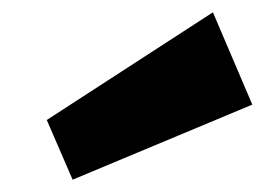

<svg xmlns="http://www.w3.org/2000/svg" viewBox="-20 -867 430 312"><path d="M390 -697 98 -575 56 -672 326 -847Z"/></svg>

Font: Pathway Extreme 8pt Thin 12pt Black
Style: Italic
Weight: 900
Italic angle: -8°
Version: Version 1.001;gftools[0.9.26]